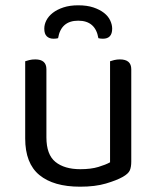

<svg xmlns="http://www.w3.org/2000/svg" viewBox="-20 -691 590 724"><path d="M75 -460Q80 -462 90.5 -464.5Q101 -467 113 -467Q155 -467 155 -430V-173Q155 -108 189 -80.5Q223 -53 283 -53Q323 -53 351 -61.5Q379 -70 395 -79V-460Q400 -462 410.5 -464.5Q421 -467 432 -467Q475 -467 475 -430V-82Q475 -61 469.5 -48.5Q464 -36 443 -24Q420 -11 379.5 1Q339 13 282 13Q182 13 128.5 -31Q75 -75 75 -169ZM275 -613Q210 -613 199 -547Q195 -546 191 -545.5Q187 -545 182 -545Q166 -545 156.5 -554Q147 -563 147 -583Q147 -599 155 -614.5Q163 -630 179 -642.5Q195 -655 219 -663Q243 -671 275 -671Q308 -671 332 -663Q356 -655 372 -642.5Q388 -630 395.5 -614Q403 -598 403 -583Q403 -545 368 -545Q359 -545 351 -547Q340 -613 275 -613Z"/></svg>

Font: Baloo Da 2
Style: Regular
Weight: 400
Designer: Noopur Datye, Sulekha Rajkumar and Ek Type
Foundry: Ek Type
Version: Version 1.640;hotconv 1.0.111;makeotfexe 2.5.65597; ttfautoh